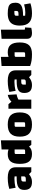

<svg xmlns="http://www.w3.org/2000/svg" viewBox="1720 -2424 720 4199"><g transform="rotate(-90 2079.5 -325.0)"><path d="M200 15Q109 15 67 -26Q25 -67 25 -155Q25 -200 39.5 -231.5Q54 -263 85 -282.5Q116 -302 166.5 -311Q217 -320 290 -320H350V-220H278Q239 -220 224 -211Q209 -202 209 -178V-120H251Q290 -120 305 -128Q320 -136 320 -158V-365Q305 -369 270 -369Q225 -369 176 -363Q127 -357 72 -343L48 -481Q86 -493 125.5 -500.5Q165 -508 206.5 -511.5Q248 -515 290 -515Q370 -515 420.5 -496.5Q471 -478 495.5 -439.5Q520 -401 520 -340V0H420L370 -50Q293 15 200 15Z M810 -515Q866 -515 906.5 -499Q947 -483 973 -450.5Q999 -418 1012 -368Q1025 -318 1025 -250Q1025 -182 1012 -132Q999 -82 973 -49.5Q947 -17 906.5 -1Q866 15 810 15Q754 15 713.5 -0.5Q673 -16 646.5 -48.5Q620 -81 607.5 -131Q595 -181 595 -250Q595 -319 607.5 -369Q620 -419 646.5 -451.5Q673 -484 713.5 -499.5Q754 -515 810 -515ZM910 -365H849Q827 -365 818.5 -359Q810 -353 810 -337V-135H871Q894 -135 902 -141Q910 -147 910 -163ZM1110 -665V0H1010L910 -135V-650Z M1455 15Q1387 15 1337 -1Q1287 -17 1254.5 -49.5Q1222 -82 1206 -132Q1190 -182 1190 -250Q1190 -319 1206 -369Q1222 -419 1254.5 -451.5Q1287 -484 1337 -499.5Q1387 -515 1455 -515Q1524 -515 1574 -499.5Q1624 -484 1656.5 -451.5Q1689 -419 1704.5 -369Q1720 -319 1720 -250Q1720 -182 1704.5 -132Q1689 -82 1656.5 -49.5Q1624 -17 1574 -1Q1524 15 1455 15ZM1405 -135H1466Q1489 -135 1497 -141Q1505 -147 1505 -163V-365H1444Q1422 -365 1413.5 -359Q1405 -353 1405 -337Z M1900 -500 1955 -434Q1984 -465 2021 -485Q2058 -505 2103 -515L2115 -321Q2100 -320 2076.5 -313Q2053 -306 2032 -297.5Q2011 -289 2000 -281V0H1800V-500Z M2320 15Q2229 15 2187 -26Q2145 -67 2145 -155Q2145 -200 2159.5 -231.5Q2174 -263 2205 -282.5Q2236 -302 2286.5 -311Q2337 -320 2410 -320H2470V-220H2398Q2359 -220 2344 -211Q2329 -202 2329 -178V-120H2371Q2410 -120 2425 -128Q2440 -136 2440 -158V-365Q2425 -369 2390 -369Q2345 -369 2296 -363Q2247 -357 2192 -343L2168 -481Q2206 -493 2245.5 -500.5Q2285 -508 2326.5 -511.5Q2368 -515 2410 -515Q2490 -515 2540.5 -496.5Q2591 -478 2615.5 -439.5Q2640 -401 2640 -340V0H2540L2490 -50Q2413 15 2320 15Z M3035 -515Q3091 -515 3131.5 -499.5Q3172 -484 3198.5 -451.5Q3225 -419 3237.5 -369Q3250 -319 3250 -250Q3250 -181 3235 -131Q3220 -81 3189 -48.5Q3158 -16 3109.5 -0.5Q3061 15 2995 15Q2950 15 2917 -1Q2884 -17 2862.5 -49.5Q2841 -82 2830.5 -132Q2820 -182 2820 -250Q2820 -318 2833 -368Q2846 -418 2872 -450.5Q2898 -483 2939 -499Q2980 -515 3035 -515ZM3035 -365H2974Q2952 -365 2943.5 -359Q2935 -353 2935 -337V-135H2996Q3019 -135 3027 -141Q3035 -147 3035 -163ZM2735 -650 2935 -665V-135V-95L2995 15Q2917 15 2857 6Q2797 -3 2735 -25Z M3530 -143Q3545 -140 3557 -138.5Q3569 -137 3579 -136L3570 -1Q3540 6 3512 10.5Q3484 15 3459 15Q3393 15 3361.5 -11.5Q3330 -38 3330 -94V-650L3530 -665Z M3884 15Q3816 15 3766 -1Q3716 -17 3683.5 -49.5Q3651 -82 3635 -132Q3619 -182 3619 -250Q3619 -342 3647.5 -400.5Q3676 -459 3734.5 -487Q3793 -515 3884 -515Q3974 -515 4025 -499.5Q4076 -484 4097.5 -447Q4119 -410 4119 -345Q4119 -300 4103.5 -268.5Q4088 -237 4054.5 -217.5Q4021 -198 3966.5 -189Q3912 -180 3834 -180H3804V-280H3870Q3909 -280 3924 -289Q3939 -298 3939 -322V-370H3903Q3864 -370 3849 -362Q3834 -354 3834 -332V-135Q3855 -131 3904 -131Q3947 -131 3991.5 -137.5Q4036 -144 4082 -157L4106 -19Q4054 -2 3998.5 6.5Q3943 15 3884 15Z"/></g></svg>

Font: Changa ExtraBold
Style: Regular
Weight: 800
Designer: Eduardo Rodriguez Tunni
Foundry: Eduardo Rodriguez Tunni
Version: Version 3.002; ttfautohint (v1.8.2)